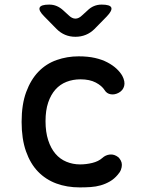

<svg xmlns="http://www.w3.org/2000/svg" viewBox="-20 -805 640 835"><path d="M74 -275Q74 -351 94 -405Q114 -459 147.5 -493.5Q181 -528 226.5 -544Q272 -560 322 -560Q362 -560 393 -553Q424 -546 447.5 -533.5Q471 -521 487 -506Q503 -491 512 -475Q525 -450 520 -431Q515 -412 497 -402Q479 -392 461.5 -395Q444 -398 435 -413Q423 -432 396.5 -446Q370 -460 330 -460Q297 -460 269 -449Q241 -438 221 -415.5Q201 -393 189.5 -359Q178 -325 178 -278Q178 -231 189.5 -195.5Q201 -160 221 -136.5Q241 -113 269 -101.5Q297 -90 328 -90Q355 -90 381.5 -96.5Q408 -103 425 -118Q439 -131 458 -133Q477 -135 495 -121Q501 -115 505.5 -106.5Q510 -98 510 -88Q510 -78 506 -67Q502 -56 492 -45Q477 -27 458 -16Q439 -5 418 1Q397 7 374 8.5Q351 10 327 10Q271 10 225 -7Q179 -24 145.5 -58.5Q112 -93 93 -147Q74 -201 74 -275ZM194 -785Q212 -785 227 -778.5Q242 -772 255 -760L278 -739Q293 -724 308 -724Q323 -724 338 -739L360 -759Q373 -772 388.5 -778.5Q404 -785 422 -785Q459 -785 464 -772Q469 -759 444 -733L391 -679Q374 -662 353 -653.5Q332 -645 308 -645Q284 -645 263.5 -653.5Q243 -662 226 -679L172 -734Q147 -759 152.5 -772Q158 -785 194 -785Z"/></svg>

Font: Maple Mono Medium
Style: Regular
Weight: 500
Monospace: yes
Designer: subframe7536
Version: Version 7.000